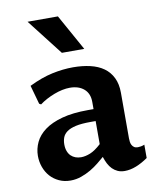

<svg xmlns="http://www.w3.org/2000/svg" viewBox="-87 -850 760 928"><g transform="rotate(-10 292.5 -386.0)"><path d="M356.9 -75.7Q343.3 -64 325 -49.1Q306.6 -34.2 284.7 -21.2Q262.7 -8.3 237.3 0.7Q211.9 9.8 184.1 9.8Q153.3 9.8 128.2 -2Q103 -13.7 85.4 -33.4Q67.9 -53.2 58.3 -79.6Q48.8 -106 48.8 -134.8Q48.8 -169.4 64 -201.4Q79.1 -233.4 112.1 -257.8Q145 -282.2 197.8 -296.6Q250.5 -311 325.7 -311H353V-346.2Q353 -387.7 326.9 -410.2Q300.8 -432.6 257.8 -432.6Q240.2 -432.6 220.2 -428.5Q200.2 -424.3 180.4 -416.7Q160.6 -409.2 141.8 -399.2Q123 -389.2 107.4 -377.4L98.6 -382.3L72.8 -474.6Q133.8 -504.4 187.3 -515.9Q240.7 -527.3 290 -527.3Q335.9 -527.3 374.3 -518.3Q412.6 -509.3 439.7 -490Q466.8 -470.7 481.9 -439.9Q497.1 -409.2 497.1 -365.7V-142.1Q497.1 -133.8 498.3 -125Q499.5 -116.2 503.4 -108.9Q507.3 -101.6 514.2 -96.9Q521 -92.3 532.2 -92.3Q539.1 -92.3 547.4 -93.8Q555.7 -95.2 564.9 -99.1V-33.7Q535.6 -13.2 506.6 -1.7Q477.5 9.8 450.2 9.8Q430.7 9.8 416 3.2Q401.4 -3.4 390.1 -14.6Q378.9 -25.9 370.8 -41.5Q362.8 -57.1 356.9 -75.7ZM353 -252.4H328.1Q283.2 -252.4 255.1 -246.1Q227.1 -239.7 211.4 -228.3Q195.8 -216.8 189.9 -201.2Q184.1 -185.5 184.1 -167.5Q184.1 -148.4 189.5 -134.3Q194.8 -120.1 204.3 -110.8Q213.9 -101.6 226.6 -96.9Q239.3 -92.3 253.9 -92.3Q274.9 -92.3 299.1 -102.1Q323.2 -111.8 353 -139.2ZM249.5 -605.5 112.3 -782.2H261.2L359.4 -605.5Z"/></g></svg>

Font: Proza Libre
Style: SemiBold
Weight: 600
Designer: Jasper de Waard
Foundry: Jasper de Waard
Version: Version 1.000; ttfautohint (v1.4.1.8-43bc) -l 8 -r 50 -G 200